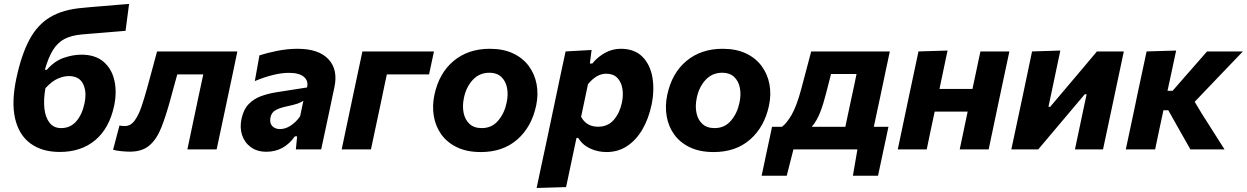

<svg xmlns="http://www.w3.org/2000/svg" viewBox="-20 -761 6351 978"><path d="M284.5 13Q194.5 13 135.8 -29.8Q77 -72.5 57.2 -156Q37.5 -239.5 63 -360.5Q89 -482.5 130 -559Q171 -635.5 236.5 -674.2Q302 -713 401.5 -721Q413 -722.5 441.8 -724.8Q470.5 -727 506.5 -730.2Q542.5 -733.5 577.8 -736.2Q613 -739 637.5 -741L619.5 -604Q596 -602 562 -599.2Q528 -596.5 493.2 -593.5Q458.5 -590.5 431.8 -588.5Q405 -586.5 396.5 -585.5Q344.5 -581 309.5 -563Q274.5 -545 250.5 -507.2Q226.5 -469.5 208.5 -405.5H218.5Q257.5 -450 304.2 -466.2Q351 -482.5 395 -482.5Q465 -482.5 507 -446.8Q549 -411 562.5 -351.8Q576 -292.5 561.5 -222.5Q537 -107.5 465.2 -47.2Q393.5 13 284.5 13ZM330.5 -373.5Q305.5 -373.5 275.5 -361Q245.5 -348.5 211.5 -312Q201 -254 206.2 -208Q211.5 -162 232.8 -135.2Q254 -108.5 291.5 -108.5Q338.5 -108.5 368.5 -143Q398.5 -177.5 410.5 -235Q423 -294.5 403 -334Q383 -373.5 330.5 -373.5Z M641.5 11.5Q621 11.5 597 9Q573 6.5 556 2L588.5 -121.5Q596 -120 603.8 -119.5Q611.5 -119 616 -119Q645.5 -119 665.8 -146.8Q686 -174.5 700.8 -218.2Q715.5 -262 729 -311Q742.5 -360 755.5 -408Q768.5 -456 780 -499H1189Q1178 -445.5 1167 -393.2Q1156 -341 1140 -266L1129.5 -216Q1116 -153.5 1105.5 -103.5Q1095 -53.5 1083.5 0H934.5Q945.5 -53.5 956.2 -103.5Q967 -153.5 980 -216L990.5 -266Q998 -300.5 1004 -328.8Q1010 -357 1015.5 -382H883Q873.5 -348.5 864.5 -315.2Q855.5 -282 847.5 -252.5Q825 -170.5 801.8 -111.5Q778.5 -52.5 741.5 -20.5Q704.5 11.5 641.5 11.5Z M1337 12Q1289.5 12 1257.5 -11.5Q1225.5 -35 1213 -73.2Q1200.5 -111.5 1210.5 -157Q1220.5 -203.5 1246.5 -230.5Q1272.5 -257.5 1309.2 -271Q1346 -284.5 1387.5 -291L1544 -315.5Q1552 -349 1528 -369.5Q1504 -390 1451.5 -390Q1415 -390 1371 -379.2Q1327 -368.5 1278 -348L1301.5 -479Q1338 -491 1391 -501.8Q1444 -512.5 1495.5 -512.5Q1603.5 -512.5 1653.2 -459.2Q1703 -406 1683 -315Q1677.5 -290 1672.2 -264.2Q1667 -238.5 1661 -210.5L1652 -168.5Q1644 -131 1635.2 -89.5Q1626.5 -48 1616 0H1487L1493.5 -66.5H1482Q1426.5 12 1337 12ZM1406.5 -103.5Q1433.5 -103.5 1460.5 -121Q1487.5 -138.5 1508.5 -168L1525.5 -248Q1514.5 -240 1496.5 -233.5Q1478.5 -227 1433.5 -217.5Q1404 -211 1383.2 -199.5Q1362.5 -188 1357.5 -161.5Q1352.5 -133.5 1367 -118.5Q1381.5 -103.5 1406.5 -103.5Z M1720.5 0Q1731.5 -53.5 1742.2 -103.5Q1753 -153.5 1766 -216L1776.5 -266Q1792.5 -341 1803.5 -393.2Q1814.5 -445.5 1826 -499H2190.5L2165.5 -382H1950.5Q1945 -356.5 1939 -328.5Q1933 -300.5 1926 -266L1915.5 -216Q1902 -153.5 1891.5 -103.5Q1881 -53.5 1869.5 0Z M2429.5 13.5Q2358 13.5 2307.8 -10.8Q2257.5 -35 2228 -76.2Q2198.5 -117.5 2189.8 -169.2Q2181 -221 2192.5 -276.5Q2216 -388.5 2290.5 -450.5Q2365 -512.5 2474.5 -512.5Q2544 -512.5 2594 -488.8Q2644 -465 2674 -424Q2704 -383 2713.5 -331.2Q2723 -279.5 2711 -223Q2688 -114.5 2615 -50.5Q2542 13.5 2429.5 13.5ZM2434 -108.5Q2485 -108.5 2517.2 -146.2Q2549.5 -184 2560.5 -237.5Q2569.5 -278 2562.8 -313Q2556 -348 2533.5 -369.2Q2511 -390.5 2473 -390.5Q2422 -390.5 2388.2 -354.2Q2354.5 -318 2343 -262Q2334.5 -221.5 2341.5 -186.5Q2348.5 -151.5 2371.5 -130Q2394.5 -108.5 2434 -108.5Z M2713.5 196.5Q2724.5 143 2735.8 90.5Q2747 38 2760.5 -24L2811.5 -266Q2822.5 -319.5 2835 -378Q2847.5 -436.5 2861 -499L2993.5 -506.5L2984.5 -437.5H2997Q3025.5 -472 3062.5 -492.2Q3099.5 -512.5 3142 -512.5Q3211.5 -512.5 3251.5 -472.8Q3291.5 -433 3303 -368Q3314.5 -303 3299 -227.5Q3284 -156.5 3252.5 -102.2Q3221 -48 3174.8 -17.2Q3128.5 13.5 3069.5 13.5Q3024.5 13.5 2985.2 -5Q2946 -23.5 2925.5 -58.5H2916.5L2907.5 -16Q2895.5 40 2885.2 89.2Q2875 138.5 2863.5 192ZM3026.5 -115.5Q3076.5 -115.5 3106.8 -150.8Q3137 -186 3148 -239Q3156 -277 3150.2 -310.5Q3144.5 -344 3124 -364.8Q3103.5 -385.5 3068 -385.5Q3041.5 -385.5 3018.2 -371.2Q2995 -357 2975 -332L2940 -166Q2967 -115.5 3026.5 -115.5Z M3615.5 13.5Q3544 13.5 3493.8 -10.8Q3443.5 -35 3414 -76.2Q3384.5 -117.5 3375.8 -169.2Q3367 -221 3378.5 -276.5Q3402 -388.5 3476.5 -450.5Q3551 -512.5 3660.5 -512.5Q3730 -512.5 3780 -488.8Q3830 -465 3860 -424Q3890 -383 3899.5 -331.2Q3909 -279.5 3897 -223Q3874 -114.5 3801 -50.5Q3728 13.5 3615.5 13.5ZM3620 -108.5Q3671 -108.5 3703.2 -146.2Q3735.5 -184 3746.5 -237.5Q3755.5 -278 3748.8 -313Q3742 -348 3719.5 -369.2Q3697 -390.5 3659 -390.5Q3608 -390.5 3574.2 -354.2Q3540.5 -318 3529 -262Q3520.5 -221.5 3527.5 -186.5Q3534.5 -151.5 3557.5 -130Q3580.5 -108.5 3620 -108.5Z M3859.5 134Q3866 104 3872.5 73.5Q3879 43 3885 14Q3892 -18 3899 -51Q3906 -84 3912.5 -115H3963Q3986 -131.5 4011.8 -175.2Q4037.5 -219 4061 -306.5Q4075.5 -361 4087.8 -407.2Q4100 -453.5 4112 -499H4512.5Q4501 -445 4490 -393Q4479 -341 4463.5 -267L4452.5 -216Q4446 -186.5 4441 -161.8Q4436 -137 4431 -115H4505.5Q4499 -84 4492 -51.2Q4485 -18.5 4478 14Q4471.5 44.5 4465.2 74.2Q4459 104 4452.5 134H4324.5L4347.5 0H4021.5L3987.5 134ZM4187.5 -284.5Q4174.5 -232.5 4158.2 -190Q4142 -147.5 4115 -115H4286Q4290.5 -137 4295.8 -161.8Q4301 -186.5 4307.5 -216.5L4318 -266Q4325.5 -301 4331.8 -329.8Q4338 -358.5 4343 -384H4213Q4207 -360.5 4200.8 -336Q4194.5 -311.5 4187.5 -284.5Z M4553 0Q4564 -53.5 4574.8 -103.5Q4585.5 -153.5 4598.5 -216L4609 -266Q4625 -341 4636 -393.2Q4647 -445.5 4658.5 -499L4806.5 -503.5Q4797 -457 4787.2 -411.5Q4777.5 -366 4765.5 -308H4933.5Q4945.5 -365.5 4955 -409.5Q4964.5 -453.5 4974 -499H5121.5Q5110 -445.5 5099 -393.2Q5088 -341 5072 -266L5061.5 -216Q5048.5 -153.5 5037.8 -103.5Q5027 -53.5 5016 0H4868.5Q4878.5 -48 4888.2 -93.5Q4898 -139 4909 -192.5H4741Q4729.5 -139 4720 -93.8Q4710.5 -48.5 4700.5 0Z M5131.5 0Q5143 -53.5 5153.5 -103.5Q5164 -153.5 5177.5 -216L5188 -265.5Q5203.5 -340 5214.8 -392.8Q5226 -445.5 5237 -499L5381 -503.5Q5371 -455.5 5361.2 -409.5Q5351.5 -363.5 5338 -299L5320.5 -217H5329.5L5436 -343Q5467.5 -380.5 5501 -420Q5534.5 -459.5 5567.5 -499H5704.5Q5693 -445 5682 -393Q5671 -341 5655 -265.5L5644.5 -216Q5631 -153.5 5620.5 -103.2Q5610 -53 5598.5 0H5455.5Q5466 -50.5 5475.8 -96.2Q5485.5 -142 5497.5 -199L5515 -281H5505.5L5403.5 -160Q5370 -120.5 5336.2 -80.2Q5302.5 -40 5268.5 0Z M5714.5 0Q5726 -53.5 5736.5 -103.2Q5747 -153 5760.5 -216L5772 -272Q5787 -342 5798 -393.8Q5809 -445.5 5820.5 -499L5971 -503.5Q5959.5 -450.5 5948.8 -399.5Q5938 -348.5 5927 -298.5H5953L6014.5 -369Q6043 -401.5 6071.5 -434Q6100 -466.5 6128.5 -499H6311Q6267.5 -454 6224.8 -409.2Q6182 -364.5 6138.5 -319L6065.5 -242.5L6101.5 -182.5Q6130.5 -137 6159.5 -91.2Q6188.5 -45.5 6217.5 0H6043.5Q6026.5 -30.5 6009 -61.2Q5991.5 -92 5974.5 -122L5931 -199.5H5906L5903.5 -186.5Q5892.5 -136 5883.2 -92Q5874 -48 5864 0Z"/></svg>

Font: Commissioner
Style: Bold Italic
Weight: 700
Italic angle: -12°
Designer: Kostas Bartsokas
Foundry: Kostas Bartsokas
Version: Version 1.000; ttfautohint (v1.8.3)